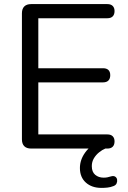

<svg xmlns="http://www.w3.org/2000/svg" viewBox="-20 -725 623 937"><path d="M132 0Q110 0 98.5 -11.5Q87 -23 87 -45V-660Q87 -682 98.5 -693.5Q110 -705 132 -705H504Q521 -705 530 -696Q539 -687 539 -671Q539 -654 530 -645Q521 -636 504 -636H167V-392H483Q500 -392 509 -383.5Q518 -375 518 -358Q518 -341 509 -332Q500 -323 483 -323H167V-69H504Q521 -69 530 -60Q539 -51 539 -35Q539 -18 530 -9Q521 0 504 0ZM475 192Q428 192 399 166Q370 140 370 95Q370 55 395.5 19.5Q421 -16 465 -36L494 0Q479 6 463.5 18.5Q448 31 438 48Q428 65 428 86Q428 114 444.5 128Q461 142 486 142Q495 142 503.5 140.5Q512 139 521 136Q534 132 542 137Q550 142 551.5 151.5Q553 161 549 170Q545 179 534 183Q519 189 504 190.5Q489 192 475 192Z"/></svg>

Font: Nunito
Style: Regular
Weight: 400
Designer: Vernon Adams
Foundry: Vernon Adams
Version: Version 3.602